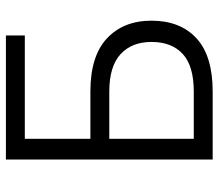

<svg xmlns="http://www.w3.org/2000/svg" viewBox="-65 -675 740 650"><g transform="rotate(-90 305.0 -350.0)"><path d="M90 -700H510V-636H160V-414H320Q440 -414 500 -358Q560 -302 560 -207Q560 -110 500.5 -55Q441 0 320 0H90ZM160 -350V-64H320Q407 -64 447.5 -101.5Q488 -139 488 -207Q488 -274 446.5 -312Q405 -350 320 -350Z"/></g></svg>

Font: PT Root UI Web
Style: Regular
Weight: 400
Designer: Vitaly Kuzmin
Foundry: ParaType Ltd.
Version: Version 1.000W